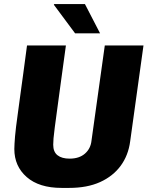

<svg xmlns="http://www.w3.org/2000/svg" viewBox="-20 -908 725 938"><path d="M281 10Q171 10 110.5 -43Q50 -96 50 -180Q50 -192 51 -207Q52 -222 53.5 -242Q55 -262 58.5 -289Q62 -316 67 -353Q72 -390 78.5 -438Q85 -486 93.5 -547.5Q102 -609 112 -686H302Q287 -577 276.5 -500Q266 -423 259 -370.5Q252 -318 247.5 -285Q243 -252 241.5 -232.5Q240 -213 240 -201Q240 -166 261 -149.5Q282 -133 320 -133Q367 -133 395 -157.5Q423 -182 427 -221L492 -686H681L616 -218Q607 -149 569.5 -98Q532 -47 469 -18.5Q406 10 318 10ZM347 -745 243 -885 245 -888H395L469 -745Z"/></svg>

Font: Chivo Medium ExtraBold
Style: Italic
Weight: 800
Italic angle: -8.05°
Version: Version 2.002